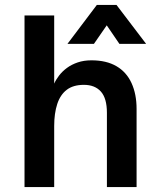

<svg xmlns="http://www.w3.org/2000/svg" viewBox="-20 -763 649 783"><path d="M80 0V-700H201V-422Q208 -438 221 -455Q234 -472 253 -486Q272 -500 297 -508.5Q322 -517 353 -517Q414 -517 455 -493Q496 -469 516.5 -424Q537 -379 537 -319V0H416V-303Q416 -362 391.5 -389.5Q367 -417 322 -417Q279 -417 252.5 -397Q226 -377 213.5 -339Q201 -301 201 -249V0ZM255 -584 375 -743H455L576 -584H467L383 -707H448L363 -584Z"/></svg>

Font: Inclusive Sans SemiBold
Style: Regular
Weight: 600
Designer: Olivia King
Foundry: Olivia King
Version: Version 2.004